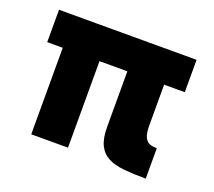

<svg xmlns="http://www.w3.org/2000/svg" viewBox="-88 -574 777 698"><g transform="rotate(20 301.0 -225.5)"><path d="M90 -430V0H232.2V-430ZM30 -460V-334.7H562.2V-460ZM340 -430V-121Q340 -75.4 352.8 -49.5Q365.5 -23.7 390 -10.9Q414.5 1.9 451.6 5.5Q488.7 9 536.2 9V-108.5Q521.2 -108.5 509.2 -112.5Q497.2 -116.5 489.7 -131Q482.2 -145.5 482.2 -178.5V-430Z"/></g></svg>

Font: Jost* Book
Style: Regular
Weight: 400
Version: Version 3.000